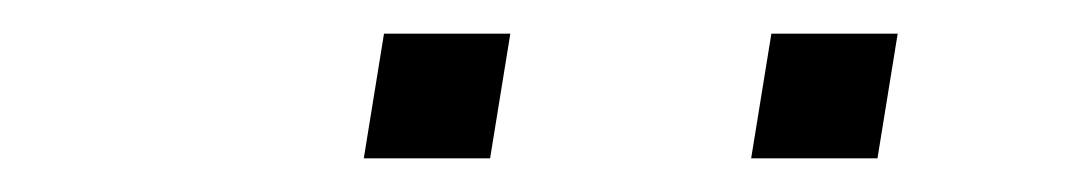

<svg xmlns="http://www.w3.org/2000/svg" viewBox="-20 -727 640 114"><path d="M426 -633 438 -707H513L501 -633ZM196 -633 208 -707H283L271 -633Z"/></svg>

Font: Iosevka SS04 XLt Ex
Style: Italic
Weight: 200
Width: 7
Italic angle: -9°
Monospace: yes
Designer: Belleve Invis
Foundry: Belleve Invis
Version: Version 19.0.0; ttfautohint (v1.8.4)